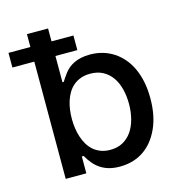

<svg xmlns="http://www.w3.org/2000/svg" viewBox="-139 -824 874 932"><g transform="rotate(-15 298.0 -358.0)"><path d="M-30.2 -589.1V-662.6H79.9V-727.3H186.1V-662.6H296.2V-589.1H186.1V-457H192.5Q197.4 -465.6 204.2 -475.3Q210.9 -485.1 219.5 -496.4Q228 -507.8 239.9 -517.9Q251.8 -528.1 267.6 -535.9Q283.4 -543.7 303.6 -548.1Q323.9 -552.6 349.1 -552.6Q414.8 -552.6 467 -519.2Q492.9 -502.5 513.5 -478.3Q534.1 -454.2 548.5 -422.9Q562.9 -391.7 570.5 -353.9Q578.1 -316.1 578.1 -271.7Q578.1 -184.3 548.7 -120.4Q518.5 -55.4 468 -22.4Q417.6 10.7 350.1 10.7Q322.1 10.7 299.2 4.8Q276.3 -1.1 257.3 -12.8Q238.3 -24.5 222.5 -42.4Q206.7 -60.4 192.5 -84.9H183.6V0H79.9V-589.1ZM183.9 -272.7Q183.9 -250 187.1 -226.9Q190.3 -203.8 197.3 -182.4Q204.2 -160.9 215.2 -142.2Q226.2 -123.6 242 -109.7Q257.8 -95.9 278.8 -87.9Q299.7 -79.9 326.3 -79.9Q362.2 -79.9 389.2 -94.6Q416.2 -109.4 434.3 -135.3Q452.4 -161.2 461.6 -196.6Q470.9 -231.9 470.9 -272.7Q470.9 -313.2 461.8 -348Q452.8 -382.8 434.7 -408.2Q416.5 -433.6 389.6 -448Q362.6 -462.4 326.3 -462.4Q299.4 -462.4 278.4 -454.7Q257.5 -447.1 241.7 -433.8Q225.9 -420.5 214.8 -402.2Q203.8 -383.9 196.9 -362.9Q190 -342 187 -318.9Q183.9 -295.8 183.9 -272.7Z"/></g></svg>

Font: Inter P Medium
Style: Regular
Weight: 500
Designer: Rasmus Andersson
Foundry: rsms
Version: Version 3.018;git-588b23468